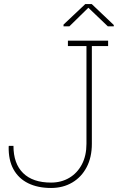

<svg xmlns="http://www.w3.org/2000/svg" viewBox="-20 -910 595 940"><path d="M230 10.3Q165 10.3 117.9 -12.9Q70.8 -36.1 45.9 -81.3Q21 -126.5 22.5 -192.9L23.4 -195.8H45.9Q45.9 -108.9 93.3 -62.5Q140.6 -16.1 230 -16.1Q279.8 -16.1 319.1 -39.3Q358.4 -62.5 380.9 -105.2Q403.3 -147.9 403.3 -206.1V-684.6H312.5V-710.9H509.3V-684.6H429.7V-206.1Q429.7 -140.1 404.3 -91.6Q378.9 -43 333.7 -16.4Q288.6 10.3 230 10.3ZM291 -781.2V-789.6L397.5 -890.1H429.2L537.1 -787.6V-781.2H507.8L412.6 -872.1L319.8 -781.2Z"/></svg>

Font: Roboto Slab LO Thin
Style: Regular
Weight: 250
Designer: Google
Version: Version 2.00;September 28, 2018;FontCreator 11.5.0.2427 64-b